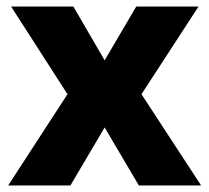

<svg xmlns="http://www.w3.org/2000/svg" viewBox="-20 -569 642 589"><path d="M187 -280 5 0H196L301 -178L406 0H597L414 -280L589 -549H398L301 -384L205 -549H14Z"/></svg>

Font: Noto Sans Telugu ExtraBold
Style: Regular
Weight: 800
Designer: Jelle Bosma - Monotype Design Team
Foundry: Monotype Imaging Inc.
Version: Version 2.005